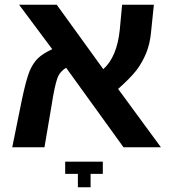

<svg xmlns="http://www.w3.org/2000/svg" viewBox="-20 -626 722 816"><path d="M202 -417 61 -606H221L419 -332Q477 -384 489 -499L499 -606H634L622 -490Q618 -443 602 -402Q586 -363 562 -330Q536 -296 482 -248L664 0H505L261 -338Q234 -322 224 -294Q212 -261 199 -177L169 0H32L73 -202Q90 -283 105 -322Q120 -358 141.5 -378.5Q163 -399 202 -417ZM365 170H311V113H257V61H417V113H365Z"/></svg>

Font: Libra Sans
Style: Bold
Weight: 700
Foundry: Context Ltd
Version: Version 1.000